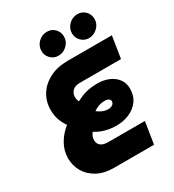

<svg xmlns="http://www.w3.org/2000/svg" viewBox="-214 -1037 1053 1160"><g transform="rotate(-30 312.5 -457.5)"><path d="M236 0Q167 0 119.5 -26.5Q72 -53 48 -95.5Q24 -138 24 -187Q24 -241 50.5 -287Q77 -333 120 -367Q102 -392 90.5 -422.5Q79 -453 79 -495Q79 -552 108 -598.5Q137 -645 190.5 -672.5Q244 -700 316 -700H625L601 -548H312Q279 -548 262 -530.5Q245 -513 245 -488Q245 -479 247 -470.5Q249 -462 254 -454Q291 -475 327 -483.5Q363 -492 402 -492Q448 -492 483 -476.5Q518 -461 538.5 -433.5Q559 -406 559 -367Q559 -316 533.5 -282Q508 -248 467 -230.5Q426 -213 377 -213Q349 -213 322.5 -218Q296 -223 273.5 -232Q251 -241 233 -253Q223 -240 219 -228.5Q215 -217 215 -204Q215 -188 222.5 -176.5Q230 -165 245 -158.5Q260 -152 282 -152H539L515 0ZM382 -324Q403 -324 414.5 -333Q426 -342 426 -355Q426 -366 416 -372.5Q406 -379 387 -379Q366 -379 346.5 -372Q327 -365 310 -353Q325 -340 344.5 -332Q364 -324 382 -324ZM498 -754Q466 -754 444 -776.5Q422 -799 422 -830Q422 -865 447.5 -890Q473 -915 508 -915Q541 -915 562.5 -892.5Q584 -870 584 -838Q584 -804 558 -779Q532 -754 498 -754ZM285 -754Q253 -754 231 -776.5Q209 -799 209 -830Q209 -865 234.5 -890Q260 -915 295 -915Q328 -915 349.5 -892.5Q371 -870 371 -838Q371 -804 345 -779Q319 -754 285 -754Z"/></g></svg>

Font: MuseoModerno Thin ExtraBold
Style: Italic
Weight: 800
Italic angle: -9°
Version: Version 1.003